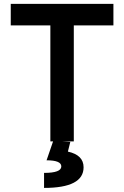

<svg xmlns="http://www.w3.org/2000/svg" viewBox="-20 -713 626 968"><path d="M233.9 0V-585H34.2V-693.4H551.8V-585H352.1V0ZM202.1 234.4V158.7Q289.1 158.7 289.1 126Q289.1 95.2 214.8 95.2L248.5 -2.9L334.5 2.4L322.3 51.3Q401.4 68.8 401.4 130.4Q401.4 234.4 202.1 234.4Z"/></svg>

Font: CaskaydiaCove NF SemiBold
Style: Regular
Weight: 600
Designer: Aaron Bell
Foundry: Saja Typeworks
Version: Version 2111.001; VTT 6.35;Nerd Fonts 3.2.1